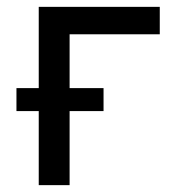

<svg xmlns="http://www.w3.org/2000/svg" viewBox="-20 -540 540 560"><path d="M93 0V-216H28V-283H93V-520H446V-440H183V-283H282V-216H183V0Z"/></svg>

Font: Iosevka Bendy Medium
Style: Regular
Weight: 500
Monospace: yes
Designer: Belleve Invis
Foundry: Belleve Invis
Version: Version 30.1.2